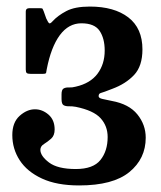

<svg xmlns="http://www.w3.org/2000/svg" viewBox="-20 -555 491 585"><path d="M17.5 -143.5Q17.5 -182 39.8 -202Q62 -222 86.5 -222Q109 -222 127.8 -205.8Q146.5 -189.5 146.5 -160.5Q146.5 -142 135.8 -132.5Q125 -123 114 -116.2Q103 -109.5 103 -98.5Q103 -80 129.2 -60Q155.5 -40 211 -40Q264 -40 286 -67.5Q308 -95 308 -137.5Q308 -171 286.5 -194.8Q265 -218.5 211 -229.5Q200 -231.5 190 -231.2Q180 -231 173.8 -234.5Q167.5 -238 167.5 -253V-267.5Q167.5 -282 174 -285.5Q180.5 -289 190.2 -288.5Q200 -288 211 -291Q255 -301 277 -330.2Q299 -359.5 299 -401Q299 -438 283.5 -461Q268 -484 228 -484Q189 -484 162.2 -447.8Q135.5 -411.5 122.5 -344.5Q121 -336.5 120.5 -333.2Q120 -330 110.5 -330H73Q64.5 -330 61.5 -332.5Q58.5 -335 58.5 -343V-520Q58.5 -530 69 -530H102.5Q109 -530 109.8 -528Q110.5 -526 113 -521L121 -498.5Q127 -485.5 130.2 -484Q133.5 -482.5 140.5 -490.5Q156 -507.5 182 -521.2Q208 -535 253.5 -535Q328 -535 371 -502Q414 -469 414 -404.5Q414 -353.5 388.5 -326.5Q363 -299.5 322.5 -284.5Q294.5 -273.5 287.5 -271.8Q280.5 -270 280.5 -262Q280.5 -256 292.2 -253.5Q304 -251 320.5 -247.5Q373 -238 398.5 -206.5Q424 -175 424 -135.5Q424 -71.5 374.2 -30.8Q324.5 10 221 10Q153 10 107.8 -11Q62.5 -32 40 -66.8Q17.5 -101.5 17.5 -143.5Z"/></svg>

Font: Besley* Narrow Medium
Style: Regular
Weight: 500
Width: 4
Designer: Owen Earl
Foundry: indestructible type*
Version: Version 3.000; ttfautohint (v1.8.3)